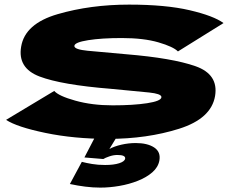

<svg xmlns="http://www.w3.org/2000/svg" viewBox="-20 -612 1074 853"><path d="M461 5Q309 5 181.8 -21.5Q54.5 -48 7 -79.5L221 -208Q240.5 -185.5 314.8 -164.8Q389 -144 480.5 -144Q572.5 -144 633.8 -153.5Q695 -163 697 -179.5Q697.5 -180.5 697 -182Q695 -195.5 643 -201Q586.5 -207 471.5 -217.5Q253.5 -235 155.5 -272.2Q57.5 -309.5 74 -405Q91 -507 236.5 -549.2Q382 -591.5 553.5 -591.5Q716.5 -591.5 823 -566.5Q929.5 -541.5 973 -509.5L770.5 -383.5Q750 -404.5 684 -423.8Q618 -443 521 -443Q431.5 -443 371.8 -433.5Q312 -424 310.5 -408.5Q310 -407.5 310.5 -406.5Q312.5 -392 369.5 -386.5Q431 -380.5 541 -371Q746 -354 848.8 -317.8Q951.5 -281.5 935.5 -185.5Q918.5 -85 775.8 -40Q633 5 461 5ZM425.5 221.5Q393 221.5 359 217.2Q325 213 290.5 205.5L343.5 107Q362.5 112 388.8 116.5Q415 121 447 121Q485.5 121 509.5 113.2Q533.5 105.5 536 93Q538.5 76.5 501.5 76.5Q484 76.5 465.8 82.8Q447.5 89 439 94.5L355 87.5L400.5 0H496.5L466 50Q487.5 38 519.2 30.8Q551 23.5 583 23.5Q635 23.5 665 43.2Q695 63 688 101.5Q682.5 131 656.8 153.5Q631 176 592.5 191.2Q554 206.5 510.2 214Q466.5 221.5 425.5 221.5Z"/></svg>

Font: Anybody UltraExpanded ExtraBold
Style: Italic
Weight: 800
Width: 9
Italic angle: -10°
Designer: Tyler Finck
Foundry: Etcetera Type Company
Version: Version 1.010; ttfautohint (v1.8.3) -l 8 -r 50 -G 200 -x 14 